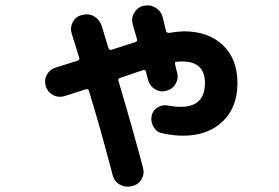

<svg xmlns="http://www.w3.org/2000/svg" viewBox="-20 -641 1040 715"><path d="M220.7 -283.2Q198.2 -276.4 178.2 -286.6Q158.2 -296.9 150.9 -318.8Q143.6 -340.8 153.8 -361.3Q164.1 -381.8 185.5 -388.7Q197.3 -392.6 225.6 -401.4Q253.9 -410.2 268.6 -415Q276.4 -417 275.4 -424.8Q253.9 -495.1 247.1 -515.6Q240.2 -538.1 251 -558.6Q261.7 -579.1 284.2 -585H286.1Q309.6 -591.8 329.6 -580.6Q349.6 -569.3 358.4 -545.9Q362.3 -532.2 371.1 -503.9Q379.9 -475.6 383.8 -461.9Q387.7 -453.1 396.5 -456.1Q416 -461.9 446.3 -472.2Q476.6 -482.4 484.4 -484.4Q492.2 -486.3 490.2 -495.1L474.6 -548.8Q467.8 -572.3 479.5 -592.8Q491.2 -613.3 512.7 -619.1H514.6Q538.1 -625 558.6 -612.8Q579.1 -600.6 585 -579.1Q587.9 -570.3 591.8 -552.2Q595.7 -534.2 598.6 -525.4Q600.6 -517.6 611.3 -518.6Q637.7 -523.4 664.1 -524.4Q755.9 -524.4 810.1 -472.7Q864.3 -420.9 864.3 -332Q864.3 -241.2 809.1 -188.5Q753.9 -135.7 662.1 -135.7Q626 -135.7 585 -144.5Q563.5 -148.4 551.8 -168.5Q540 -188.5 544.9 -210Q548.8 -229.5 566.4 -240.7Q584 -252 605.5 -248Q629.9 -243.2 653.3 -243.2Q743.2 -243.2 743.2 -332Q743.2 -412.1 658.2 -412.1Q646.5 -412.1 638.7 -411.1Q629.9 -411.1 631.8 -403.3Q632.8 -398.4 635.3 -387.2Q637.7 -376 639.6 -371.1Q645.5 -348.6 633.8 -328.6Q622.1 -308.6 598.6 -302.7Q576.2 -296.9 556.6 -309.1Q537.1 -321.3 531.2 -343.8Q529.3 -349.6 526.9 -360.4Q524.4 -371.1 523.4 -375Q521.5 -381.8 512.7 -379.9Q491.2 -373 431.6 -352.5Q430.7 -352.5 426.8 -350.6Q418.9 -348.6 420.9 -340.8Q473.6 -163.1 512.7 -15.6Q518.6 6.8 506.8 26.9Q495.1 46.9 471.7 51.8L468.8 52.7Q445.3 57.6 425.3 45.9Q405.3 34.2 399.4 10.7Q351.6 -171.9 310.5 -304.7Q308.6 -310.5 299.8 -308.6Q244.1 -291 220.7 -283.2Z"/></svg>

Font: Rounded Mgen+ 2m bold
Style: Bold
Weight: 700
Designer: [Source Han Sans]
Ryoko NISHIZUKA  (kana & ideographs); Paul D. Hunt (Latin, Greek & Cyrillic); Wenlong ZHANG  (bopomofo
Version: Version 1.059.20150602